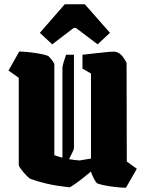

<svg xmlns="http://www.w3.org/2000/svg" viewBox="-20 -867 684 901"><path d="M68 -502 20 -536 70 -625Q85 -625 107 -623Q129 -621 151 -617.5Q173 -614 189 -610Q205 -606 209 -602Q216 -595 223.5 -585.5Q231 -576 235 -567V-139Q253 -132 273 -127V-548Q273 -556 278 -573Q283 -590 290 -610H327V-172Q327 -166 319.5 -151.5Q312 -137 304 -120Q327 -116 353 -114L407 -123V-522L367 -545V-610Q394 -613 428 -617Q462 -621 490 -623.5Q518 -626 526 -623Q545 -617 557.5 -599Q570 -581 574 -572L575 -109L622 -75L571 14Q551 14 520.5 10.5Q490 7 464 1.5Q438 -4 433 -9Q427 -16 419 -32Q411 -48 407 -61V-62Q387 -45 365 -28Q343 -11 326 0.5Q309 12 305 12Q243 5 200 -5Q157 -15 122 -28Q116 -31 103 -44.5Q90 -58 79 -72.5Q68 -87 68 -93ZM225 -659 167 -713 284 -847H378L496 -713L438 -659L336 -736H326Z"/></svg>

Font: Grenze Gotisch Black
Style: Regular
Weight: 900
Designer: Renata Polastri
Foundry: Omnibus-Type
Version: Version 1.001